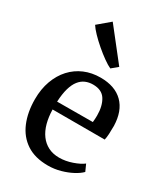

<svg xmlns="http://www.w3.org/2000/svg" viewBox="-214 -970 946 1080"><g transform="rotate(30 259.5 -430.0)"><path d="M277.5 11Q193.5 11 138.2 -25.5Q83 -62 55.8 -127Q28.5 -192 28.5 -276.5Q28.5 -342.5 48 -396Q67.5 -449.5 102.2 -487.5Q137 -525.5 184.5 -545.8Q232 -566 288.5 -566Q382.5 -566 434.2 -514.8Q486 -463.5 488.5 -367.5Q488.5 -337 487.2 -314.5Q486 -292 482 -275.5H143.5Q144.5 -227.5 155.2 -187.8Q166 -148 187 -119.2Q208 -90.5 238.8 -74.8Q269.5 -59 310 -59Q351.5 -59 393.8 -73.8Q436 -88.5 459 -106.5L478.5 -63Q460.5 -44.5 429 -27.8Q397.5 -11 358.2 0Q319 11 277.5 11ZM143.5 -326.5 375 -327.5Q376 -336.5 376.8 -348.8Q377.5 -361 377.5 -371Q377.5 -433 353.2 -472Q329 -511 271.5 -511Q245 -511 222.8 -501.5Q200.5 -492 183.5 -470.5Q166.5 -449 156.2 -413.5Q146 -378 143.5 -326.5ZM308.5 -638Q289.5 -646.5 261 -666.8Q232.5 -687 202.5 -712.8Q172.5 -738.5 148.2 -763.8Q124 -789 112.5 -807.5L189.5 -872.5L348.5 -670.5L309.5 -638Z"/></g></svg>

Font: Merriweather 28pt Medium
Style: Regular
Weight: 500
Version: Version 2.100